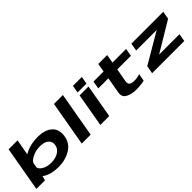

<svg xmlns="http://www.w3.org/2000/svg" viewBox="218 -1969 3162 3162"><g transform="rotate(-45 1799.0 -388.0)"><path d="M22.5 0H223L248.5 -101L368.5 -785H160.5ZM538 4.5Q697.5 4.5 823 -71.8Q948.5 -148 966.5 -302Q982 -443 891.8 -517.2Q801.5 -591.5 642 -591.5Q477.5 -591.5 351.8 -527.2Q226 -463 219 -423.5L287 -325.5Q294.5 -371 377.2 -413.5Q460 -456 556 -456Q660 -456 712 -412.8Q764 -369.5 754 -296.5Q744 -219.5 673.5 -175Q603 -130.5 499.5 -130.5Q402.5 -130.5 335.2 -173.5Q268 -216.5 275.5 -262L173 -163Q165.5 -123.5 269.5 -59.5Q373.5 4.5 538 4.5Z M1079 0H1286.5L1425 -785H1217Z M1512.5 0H1719.5L1822.5 -586H1615ZM1649 -774.5 1625.5 -643.5H1832.5L1856 -774.5Z M2343 8.5Q2441.5 8.5 2533 -11.5L2555.5 -139Q2488.5 -118 2428.5 -118Q2367 -118 2335.8 -138.8Q2304.5 -159.5 2315.5 -222L2356.5 -450H2673.5L2698 -585.5H2380L2406 -734.5H2199L2173 -585.5H1937.5L1914 -450H2149.5L2100 -172Q2083 -74.5 2158.2 -33Q2233.5 8.5 2343 8.5Z M2718 0H3467L3491 -135.5H3017.5L3018 -136.5L3538 -448L3562.5 -585.5H2820.5L2796.5 -450H3275H3274.5L2743 -138Z"/></g></svg>

Font: Anybody ExtraExpanded
Style: Bold Italic
Weight: 700
Width: 8
Italic angle: -10°
Version: Version 1.113;gftools[0.9.25]